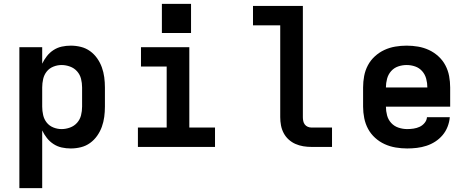

<svg xmlns="http://www.w3.org/2000/svg" viewBox="-20 -766 2440 1001"><path d="M81 215V-520H200V-434Q210 -455 224.5 -473.5Q239 -492 259 -505Q279 -518 302 -523Q325 -528 349 -528Q376 -528 402 -521.5Q428 -515 449.5 -499.5Q471 -484 486.5 -462Q502 -440 511 -415Q520 -390 523.5 -363.5Q527 -337 527 -310V-210Q527 -183 523.5 -156.5Q520 -130 511 -105Q502 -80 486.5 -58Q471 -36 449.5 -20.5Q428 -5 402 1.5Q376 8 349 8Q325 8 302 3Q279 -2 259 -15Q239 -28 224.5 -46.5Q210 -65 200 -86V215ZM301 -93Q323 -93 345 -101Q367 -109 382 -126Q397 -143 402.5 -165Q408 -187 408 -210V-310Q408 -333 402.5 -355Q397 -377 382 -394Q367 -411 345 -419Q323 -427 301 -427Q279 -427 258 -418.5Q237 -410 223.5 -393Q210 -376 205 -354Q200 -332 200 -310V-210Q200 -188 205 -166Q210 -144 223.5 -127Q237 -110 258 -101.5Q279 -93 301 -93Z M699 0V-101H849V-419H715V-520H967V-101H1101V0ZM976 -594H824V-746H976Z M1604 0Q1582 0 1561 -3.5Q1540 -7 1520.5 -15.5Q1501 -24 1485 -38.5Q1469 -53 1459 -72Q1449 -91 1445 -112Q1441 -133 1441 -155V-634H1299V-735H1559V-155Q1559 -145 1561 -135Q1563 -125 1569 -117Q1575 -109 1584.5 -105Q1594 -101 1604 -101H1711V0Z M2103 8Q2073 8 2043 3Q2013 -2 1985.5 -14.5Q1958 -27 1935.5 -47.5Q1913 -68 1899 -94Q1885 -120 1879 -150Q1873 -180 1873 -210V-310Q1873 -340 1878.5 -369.5Q1884 -399 1898 -425.5Q1912 -452 1934.5 -472.5Q1957 -493 1984 -505.5Q2011 -518 2040.5 -523Q2070 -528 2100 -528Q2130 -528 2159.5 -523Q2189 -518 2216 -505.5Q2243 -493 2265.5 -472.5Q2288 -452 2302 -425.5Q2316 -399 2321.5 -369.5Q2327 -340 2327 -310V-210H1992Q1992 -187 1998 -164.5Q2004 -142 2019.5 -125Q2035 -108 2057.5 -100.5Q2080 -93 2103 -93Q2119 -93 2136 -95.5Q2153 -98 2168 -105Q2183 -112 2194 -125.5Q2205 -139 2206 -155H2325Q2323 -130 2313.5 -105.5Q2304 -81 2287.5 -61.5Q2271 -42 2249.5 -28Q2228 -14 2203.5 -6Q2179 2 2153.5 5Q2128 8 2103 8ZM1992 -310H2208Q2208 -333 2202 -355.5Q2196 -378 2181 -395Q2166 -412 2144.5 -419.5Q2123 -427 2100 -427Q2077 -427 2055.5 -419.5Q2034 -412 2019 -395Q2004 -378 1998 -355.5Q1992 -333 1992 -310Z"/></svg>

Font: Iosevka SS04 Extended
Style: Bold
Weight: 700
Width: 7
Monospace: yes
Designer: Belleve Invis
Foundry: Belleve Invis
Version: Version 19.0.0; ttfautohint (v1.8.4)